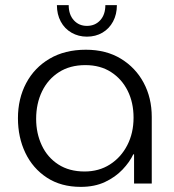

<svg xmlns="http://www.w3.org/2000/svg" viewBox="-20 -716 678 749"><path d="M295 13Q218 13 163 -23Q108 -59 79 -119.5Q50 -180 50 -255Q50 -331 82 -391.5Q114 -452 173.5 -487Q233 -522 315 -522Q394 -522 451.5 -487Q509 -452 540.5 -393Q572 -334 572 -260V0H503V-114H500Q486 -84 458 -54.5Q430 -25 389.5 -6Q349 13 295 13ZM310 -47Q366 -47 409 -74.5Q452 -102 476.5 -149.5Q501 -197 501 -257Q501 -316 478 -362Q455 -408 413 -435Q371 -462 313 -462Q253 -462 210 -434.5Q167 -407 144 -359.5Q121 -312 121 -252Q121 -196 143 -149Q165 -102 207.5 -74.5Q250 -47 310 -47ZM319 -573Q286 -573 259 -588.5Q232 -604 217 -632Q202 -660 202 -696H248Q248 -659 268 -637Q288 -615 319 -615Q351 -615 371 -637Q391 -659 391 -696H436Q436 -660 421 -632Q406 -604 379.5 -588.5Q353 -573 319 -573Z"/></svg>

Font: MuseoModerno Thin Light
Style: Regular
Weight: 300
Version: Version 1.003